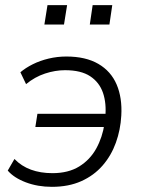

<svg xmlns="http://www.w3.org/2000/svg" viewBox="-20 -716 550 744"><path d="M181 8Q126 8 80 -9.5Q34 -27 10 -55L36 -100Q63 -72 100 -58.5Q137 -45 183 -45Q245 -45 287 -71Q329 -97 353 -140.5Q377 -184 385 -237L392 -224H117L125 -275H399L388 -262Q393 -316 379 -356.5Q365 -397 329.5 -420.5Q294 -444 232 -444Q194 -444 154.5 -431Q115 -418 81 -390L59 -436Q79 -453 107 -467Q135 -481 168.5 -489Q202 -497 237 -497Q312 -497 361 -468.5Q410 -440 432 -388.5Q454 -337 450 -268Q447 -213 429 -163Q411 -113 377.5 -74.5Q344 -36 295 -14Q246 8 181 8ZM328 -621 339 -696H415L404 -621ZM152 -621 164 -696H240L228 -621Z"/></svg>

Font: Nunito Sans 10pt Light
Style: Italic
Weight: 300
Italic angle: -9°
Designer: Vernon Adams
Foundry: Vernon Adams
Version: Version 3.101;gftools[0.9.27]